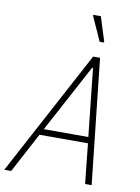

<svg xmlns="http://www.w3.org/2000/svg" viewBox="-117 -976 757 1041"><g transform="rotate(10 261.5 -455.5)"><path d="M-19 0 349 -688H387L462 0H426L403 -220H136L19 0ZM154 -254H399L359 -627H354ZM370 -773 310 -906 311 -911H352L394 -778L393 -773Z"/></g></svg>

Font: Saira SemiCondensed Thin
Style: Italic
Weight: 250
Width: 4
Italic angle: -12°
Designer: Hector Gatti with collaboration of the Omnibus-Type team
Foundry: Omnibus-Type
Version: Version 1.101